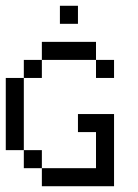

<svg xmlns="http://www.w3.org/2000/svg" viewBox="-20 -645 478 665"><path d="M125 -437.5V-500H187.5V-437.5ZM187.5 -437.5V-500H250V-437.5ZM250 -437.5V-500H312.5V-437.5ZM62.5 -375V-437.5H125V-375ZM0 -312.5V-375H62.5V-312.5ZM0 -250V-312.5H62.5V-250ZM0 -187.5V-250H62.5V-187.5ZM0 -125V-187.5H62.5V-125ZM62.5 -62.5V-125H125V-62.5ZM125 0V-62.5H187.5V0ZM187.5 0V-62.5H250V0ZM250 0V-62.5H312.5V0ZM312.5 0V-62.5H375V0ZM312.5 -62.5V-125H375V-62.5ZM312.5 -125V-187.5H375V-125ZM312.5 -187.5V-250H375V-187.5ZM250 -187.5V-250H312.5V-187.5ZM312.5 -375V-437.5H375V-375ZM187.5 -562.5V-625H250V-562.5Z"/></svg>

Font: AprilSans
Style: Regular
Weight: 400
Designer: typesprite
Version: Version 1.001;PS 001.001;hotconv 1.0.88;makeotf.lib2.5.64775